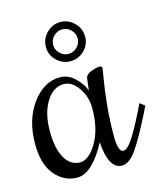

<svg xmlns="http://www.w3.org/2000/svg" viewBox="-108 -684 650 757"><g transform="rotate(-15 217.5 -305.0)"><path d="M295.9 -121.1Q295.9 -55.2 317.9 -55.2Q332.5 -55.2 354 -85.9Q375.5 -116.7 412.1 -189.9L426.8 -220.2L446.8 -205.1L432.1 -174.8Q385.7 -82.5 356.2 -41.3Q326.7 0 297.9 0Q243.7 0 235.8 -111.8Q210.4 -62 179 -31Q147.5 0 115.2 0Q62 0 24.9 -43.9Q-12.2 -87.9 -12.2 -169.9Q-12.2 -269 35.9 -334.5Q84 -399.9 149.9 -399.9Q184.6 -399.9 211.7 -372.8Q238.8 -345.7 247.1 -319.8L252.9 -367.2Q254.9 -383.3 276.4 -391.6Q297.9 -399.9 312 -399.9Q317.9 -399.9 319.8 -397.9Q321.8 -396 321.8 -390.1Q321.8 -385.3 315.2 -348.1Q308.6 -311 302.2 -248.8Q295.9 -186.5 295.9 -121.1ZM242.2 -250Q242.2 -295.9 216.6 -333Q190.9 -370.1 157.2 -370.1Q114.7 -370.1 85.9 -324Q57.1 -277.8 57.1 -205.1Q57.1 -133.3 79.8 -94.2Q102.5 -55.2 141.1 -55.2Q177.7 -55.2 210 -110.1Q242.2 -165 242.2 -250ZM127.9 -528.8Q127.9 -562 151.6 -585.9Q175.3 -609.9 208 -609.9Q240.7 -609.9 264.4 -585.9Q288.1 -562 288.1 -528.8Q288.1 -496.6 264.4 -473.4Q240.7 -450.2 208 -450.2Q175.3 -450.2 151.6 -473.4Q127.9 -496.6 127.9 -528.8ZM157.7 -529.8Q157.7 -509.8 172.9 -494.9Q188 -480 208 -480Q228 -480 242.9 -494.9Q257.8 -509.8 257.8 -529.8Q257.8 -550.3 242.9 -565.2Q228 -580.1 208 -580.1Q188 -580.1 172.9 -565.2Q157.7 -550.3 157.7 -529.8Z"/></g></svg>

Font: Rochester
Style: Regular
Weight: 400
Designer: Gillian Fisher
Foundry: Font Diner, Inc DBA Sideshow
Version: Version 1.005